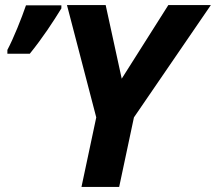

<svg xmlns="http://www.w3.org/2000/svg" viewBox="-20 -734 848 754"><path d="M358 -273 300 0H448L506 -273L808 -714H641L458 -425L395 -714H243ZM9 -538V-523H97C148 -586 189 -649 221 -701V-713H82C65 -663 33 -583 9 -538Z"/></svg>

Font: BC Sans
Style: Bold Italic
Weight: 700
Italic angle: -12°
Designer: Monotype Design Team
Province of B.C.
Foundry: Monotype Imaging Inc.
Version: Version 2.000;GOOG;noto-source:20170915:90ef993387c0